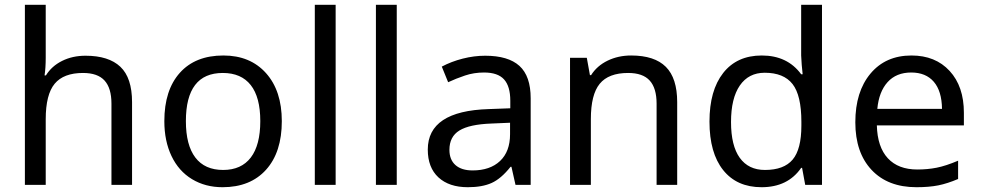

<svg xmlns="http://www.w3.org/2000/svg" viewBox="-20 -780 4137 810"><path d="M450.2 0V-342.8Q450.2 -408.2 421.1 -440.2Q392.1 -472.2 330.1 -472.2Q248.5 -472.2 210.7 -426.8Q172.9 -381.3 172.9 -276.9V0H85V-759.8H172.9V-537.1Q172.9 -493.2 168 -461.9H173.8Q197.8 -501 241.7 -522.9Q285.6 -544.9 340.8 -544.9Q438.5 -544.9 487.8 -498.3Q537.1 -451.7 537.1 -349.1V0Z M1168.9 -269Q1168.9 -137.7 1102.5 -64Q1036.1 9.8 918.9 9.8Q846.2 9.8 790 -24.2Q733.9 -58.1 703.6 -121.6Q673.3 -185.1 673.3 -269Q673.3 -399.9 738.8 -472.9Q804.2 -545.9 922.4 -545.9Q1035.6 -545.9 1102.3 -471.4Q1168.9 -397 1168.9 -269ZM764.2 -269Q764.2 -168 804 -115.5Q843.8 -63 921.4 -63Q998 -63 1038.1 -115.5Q1078.1 -168 1078.1 -269Q1078.1 -370.1 1037.8 -421.1Q997.6 -472.2 919.9 -472.2Q764.2 -472.2 764.2 -269Z M1396 0H1308.1V-759.8H1396Z M1653.8 0H1565.9V-759.8H1653.8Z M2154.8 0 2137.7 -76.2H2133.8Q2093.8 -25.9 2054 -8.1Q2014.2 9.8 1953.6 9.8Q1874.5 9.8 1829.6 -31.7Q1784.7 -73.2 1784.7 -148.9Q1784.7 -312 2042 -319.8L2132.8 -323.2V-355Q2132.8 -416 2106.4 -445.1Q2080.1 -474.1 2022 -474.1Q1979.5 -474.1 1941.7 -461.4Q1903.8 -448.7 1870.6 -433.1L1843.8 -499Q1884.3 -520.5 1932.1 -532.7Q1980 -544.9 2026.9 -544.9Q2124 -544.9 2171.4 -502Q2218.8 -459 2218.8 -365.2V0ZM1973.6 -61Q2047.4 -61 2089.6 -100.8Q2131.8 -140.6 2131.8 -213.9V-262.2L2052.7 -258.8Q1960.4 -255.4 1918.2 -229.5Q1876 -203.6 1876 -147.9Q1876 -106 1901.6 -83.5Q1927.2 -61 1973.6 -61Z M2750 0V-342.8Q2750 -408.2 2720.9 -440.2Q2691.9 -472.2 2629.9 -472.2Q2547.4 -472.2 2510 -426.5Q2472.7 -380.9 2472.7 -277.8V0H2384.8V-536.1H2455.6L2468.8 -462.9H2473.6Q2498.5 -502.4 2543.5 -524.2Q2588.4 -545.9 2642.6 -545.9Q2741.2 -545.9 2789.1 -498Q2836.9 -450.2 2836.9 -349.1V0Z M3192.9 9.8Q3088.4 9.8 3030.8 -62.5Q2973.1 -134.8 2973.1 -267.1Q2973.1 -398.4 3031 -472.2Q3088.9 -545.9 3193.8 -545.9Q3301.8 -545.9 3359.9 -466.8H3366.2Q3364.7 -476.6 3362.3 -506.1Q3359.9 -535.6 3359.9 -545.9V-759.8H3447.8V0H3377L3363.8 -71.8H3359.9Q3303.7 9.8 3192.9 9.8ZM3207 -63Q3287.1 -63 3324 -106.7Q3360.8 -150.4 3360.8 -250V-266.1Q3360.8 -377.9 3323.5 -425.5Q3286.1 -473.1 3206.1 -473.1Q3138.2 -473.1 3101.1 -419.2Q3064 -365.2 3064 -265.1Q3064 -165.5 3100.8 -114.3Q3137.7 -63 3207 -63Z M3846.2 9.8Q3725.6 9.8 3657 -63.2Q3588.4 -136.2 3588.4 -264.2Q3588.4 -393.1 3652.3 -469.5Q3716.3 -545.9 3825.2 -545.9Q3926.3 -545.9 3986.3 -480.7Q4046.4 -415.5 4046.4 -304.2V-251H3679.2Q3681.6 -159.7 3725.6 -112.3Q3769.5 -64.9 3850.1 -64.9Q3893.1 -64.9 3931.6 -72.5Q3970.2 -80.1 4022 -102.1V-24.9Q3977.5 -5.9 3938.5 2Q3899.4 9.8 3846.2 9.8ZM3824.2 -474.1Q3761.2 -474.1 3724.6 -433.6Q3688 -393.1 3681.2 -320.8H3954.1Q3953.1 -396 3919.4 -435.1Q3885.7 -474.1 3824.2 -474.1Z"/></svg>

Font: Noto Sans Historic
Style: Regular
Weight: 400
Designer: Monotype Design Team
Foundry: Monotype Imaging Inc.
Version: Version 0.71 uh